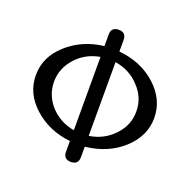

<svg xmlns="http://www.w3.org/2000/svg" viewBox="-107 -673 779 785"><g transform="rotate(20 282.5 -280.5)"><path d="M540 -278C540 -331 518 -378 475 -417C432 -456 378 -479 313 -485V-535C313 -557 302 -568 281 -568C259 -568 248 -557 248 -535V-485C185 -478 132 -454 89 -415C46 -376 25 -331 25 -278C25 -226 46 -180 89 -141C132 -102 185 -79 248 -72V-25C248 -4 259 7 281 7C302 7 313 -4 313 -25V-71C378 -78 432 -101 475 -140C518 -179 540 -225 540 -278ZM462 -278C462 -238 448 -203 419 -173C391 -143 356 -125 313 -118V-439C356 -432 391 -414 419 -383C448 -353 462 -318 462 -278ZM248 -119C207 -126 172 -145 145 -174C118 -204 104 -239 104 -278C104 -317 118 -352 145 -382C172 -412 207 -431 248 -438Z"/></g></svg>

Font: GFS Philostratos
Style: Regular
Weight: 400
Designer: George D. Matthiopoulos
Foundry: George D. Matthiopoulos
Version: Version 1.000